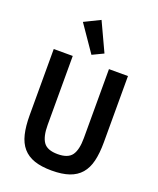

<svg xmlns="http://www.w3.org/2000/svg" viewBox="-174 -1071 973 1186"><g transform="rotate(20 312.0 -478.0)"><path d="M193 -698V-245Q193 -168 218.5 -132Q244 -96 312 -96Q380 -96 405.5 -132Q431 -168 431 -245V-698H556V-263Q556 -191 543.5 -139Q531 -87 502 -53.5Q473 -20 426.5 -4Q380 12 312 12Q244 12 197.5 -4Q151 -20 122 -53.5Q93 -87 80.5 -139Q68 -191 68 -263V-698ZM180 -917 284 -968 372 -779 299 -744Z"/></g></svg>

Font: IBM Plex Sans Cond SmBld
Style: Regular
Weight: 600
Width: 3
Designer: Mike Abbink, Paul van der Laan, Pieter van Rosmalen
Foundry: Bold Monday
Version: Version 1.3